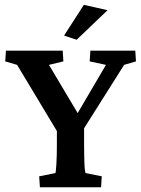

<svg xmlns="http://www.w3.org/2000/svg" viewBox="-20 -786 593 806"><path d="M501 -513.7 296.9 -190.4 333 -277.3V-181.6Q333 -157.2 333.5 -136.2Q334 -115.2 334.5 -99.1Q335 -83 336.4 -72.8Q337.9 -62.5 338.9 -59.6L407.2 -45.9L404.3 0H147.5L144.5 -45.9L212.9 -59.6Q213.9 -62.5 214.8 -72.8Q215.8 -83 216.8 -99.1Q217.8 -115.2 218.3 -136.2Q218.8 -157.2 218.8 -181.6V-277.3L246.1 -190.4L51.8 -513.7L2 -528.3L4.9 -573.2H243.2L246.1 -528.3L185.5 -513.7L316.4 -293.9H295.9L424.8 -513.7L356.4 -528.3L359.4 -573.2H547.9L550.8 -528.3ZM301.8 -619.1 249 -636.7 332 -765.6 431.6 -743.2Z"/></svg>

Font: Crimson Pro SemiBold
Style: Regular
Weight: 600
Designer: Jacques Le Bailly
Foundry: Baron von Fonthausen
Version: Version 1.003